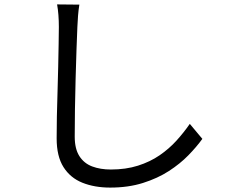

<svg xmlns="http://www.w3.org/2000/svg" viewBox="-20 -800 1040 871"><path d="M340 -779Q336 -754 334 -728.5Q332 -703 331 -678Q329 -636 327 -574Q325 -512 323 -442.5Q321 -373 320 -304Q319 -235 319 -180Q319 -125 340 -92Q361 -59 398 -45Q435 -31 483 -31Q551 -31 606 -48.5Q661 -66 704 -95.5Q747 -125 780.5 -162Q814 -199 841 -238L898 -170Q872 -134 834.5 -95.5Q797 -57 746 -24Q695 9 628.5 30Q562 51 480 51Q409 51 354 29Q299 7 268 -42Q237 -91 237 -172Q237 -217 238 -271.5Q239 -326 241 -384Q243 -442 244 -497.5Q245 -553 246 -600Q247 -647 247 -678Q247 -706 245 -732Q243 -758 239 -780Z"/></svg>

Font: Noto Sans KR
Style: Regular
Weight: 400
Designer: Ryoko NISHIZUKA  (kana, bopomofo & ideographs); Paul D. Hunt (Latin, Greek & Cyrillic); Sandoll Communications , Soo-you
Foundry: Adobe
Version: Version 2.004-H2;hotconv 1.0.118;makeotfexe 2.5.65603